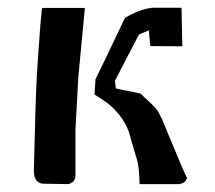

<svg xmlns="http://www.w3.org/2000/svg" viewBox="-20 -467 545 487"><path d="M273.9 -242.7Q274.4 -242.2 305.7 -236.1Q336.9 -230 337.4 -229Q340.8 -225.1 359.4 -208Q377.9 -190.9 382.8 -180.7L391.1 -164.6L405.8 -128.9Q448.7 -24.9 452.9 -19Q457 -13.2 446.3 -3.9L436 0H334Q333 -42 328.4 -58.6Q323.7 -75.2 318.1 -93.5Q312.5 -111.8 309.6 -123.5Q296.9 -169.9 251.5 -206.5Q235.8 -216.8 219.7 -227.5L222.2 -266.1Q227.1 -275.9 248.5 -320.1Q270 -364.3 296.9 -421.4Q333 -443.4 365.7 -447.3H440.4L442.4 -349.6L361.3 -350.1Q359.4 -370.1 357.4 -390.1L332.5 -379.4L271.5 -262.2ZM171.4 -138.2V-23.4Q171.4 -3.9 152.8 0L91.8 -1Q65.9 -1 65.9 -34.2Q69.8 -212.4 73.7 -279.8Q84.5 -446.8 87.4 -446.8H195.3L178.7 -272Z"/></svg>

Font: Panteley
Style: Regular
Weight: 500
Designer: Kalashnikov Yuriy
Foundry: Øêîëà ïàâà èìåíè ñâÿòîãî àâíîàïîñòîëüíîãî Âëàäèìèà
Version: Version 1.80 April 12, 2018